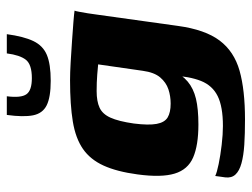

<svg xmlns="http://www.w3.org/2000/svg" viewBox="-109 -521 750 572"><g transform="rotate(-90 266.0 -235.0)"><path d="M195.8 119.9Q153.5 119.9 120.7 117.8Q87.9 115.6 65.3 109.3Q42.8 103.1 32 91.4Q21.2 79.7 23.6 60.8Q24.6 55.4 25.8 45.3Q27 35.3 27.7 31.2Q37.5 36.1 63.2 41.4Q88.9 46.7 120.3 50.4Q151.7 54.1 176.6 54.1Q234.2 54.1 265.7 38.5Q297.2 22.9 310.9 -11.3Q324.5 -45.6 327.4 -100.1L344.2 -98.3Q329.2 -67.8 308.8 -50.7Q288.4 -33.6 257.9 -26.2Q227.4 -18.9 181 -18.9Q119.1 -18.9 82.9 -34.6Q46.7 -50.3 34.8 -89.8Q22.8 -129.2 32.4 -200.2Q40.7 -262.1 58.8 -301.6Q76.8 -341.1 108.5 -363Q140.2 -384.9 190.1 -393.1Q240 -401.3 313.1 -401.3Q334.8 -401.3 366.5 -399.5Q398.2 -397.6 430.5 -395.4Q462.8 -393.2 487.4 -391.2Q512 -389.2 520.3 -387.9Q519 -385.3 516.9 -374.1Q514.7 -362.9 512.4 -348.4Q510.1 -333.8 508.1 -318.5L474.8 -79.8Q463.7 1.1 431.2 44.3Q398.8 87.4 341.4 103.7Q284 119.9 195.8 119.9ZM243.4 -101.6Q265.7 -101.6 286 -108.3Q306.3 -115.1 321.4 -132.8Q336.4 -150.6 341 -184.2L360.2 -317.6Q353 -318.6 329.9 -320.3Q306.8 -322.1 280.6 -322.1Q250.2 -322.1 231.3 -313.4Q212.3 -304.8 201.5 -280.9Q190.6 -257 184 -211.1Q178.5 -167.2 182.9 -143.4Q187.3 -119.5 202.2 -110.5Q217.1 -101.6 243.4 -101.6ZM311.4 -458.9Q262.5 -458.9 238.3 -470.9Q214.1 -482.9 208.4 -511.7Q202.8 -540.4 209.6 -589.7H265.2Q259.8 -547.4 271.2 -531.3Q282.5 -515.1 319.2 -515.1Q359.8 -515.1 373.9 -532.9Q387.9 -550.7 392.9 -589.7H450.2Q443.4 -539.4 429.7 -510.7Q415.9 -481.9 388.4 -470.4Q360.9 -458.9 311.4 -458.9Z"/></g></svg>

Font: Genos Thin
Style: Italic
Weight: 100
Italic angle: -8°
Designer: Robert E. Leuschke
Foundry: Robert E. Leuschke
Version: Version 1.010